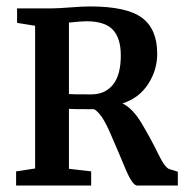

<svg xmlns="http://www.w3.org/2000/svg" viewBox="-20 -576 572 596"><path d="M30 0V-44L89 -53V-496L33 -505V-550H140Q160 -550 198 -553Q236 -556 260 -556Q373 -556 420.5 -521Q468 -486 468 -409Q468 -358 439.5 -314.5Q411 -271 360 -255Q392 -240 421 -191Q450 -142 471 -98.5Q492 -55 506 -51L532 -43V0H406Q391 0 369 -53Q347 -106 321 -165.5Q295 -225 272 -237Q203 -237 194 -238V-52L263 -44V0ZM194 -284Q201 -283 263 -283Q306 -283 330.5 -313Q355 -343 355 -404Q355 -457 330.5 -483.5Q306 -510 248 -510Q234 -510 194 -506Z"/></svg>

Font: Aikya SemiBold
Style: Regular
Weight: 600
Designer: Neelakash Kshetrimayum (Latin subset based on Merriweather by Eben Sorkin)
Foundry: Brand New Type
Version: Version 1.00 b005